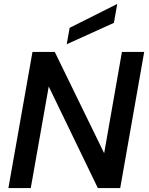

<svg xmlns="http://www.w3.org/2000/svg" viewBox="-20 -961 761 981"><path d="M603 -695.8H716.8L594.2 0H480L229 -519L137.2 0H22.9L146 -695.8H259.8L512.2 -178.2ZM335.9 -818.8 579.1 -940.9 562 -844.2 320.8 -734.9Z"/></svg>

Font: Poppins Medium
Style: Italic
Weight: 500
Italic angle: -10°
Designer: Ninad Kale (Devanagari), Jonny Pinhorn (Latin)
Foundry: Indian Type Foundry
Version: Version 3.200;PS 1.000;hotconv 16.6.54;makeotf.lib2.5.65590